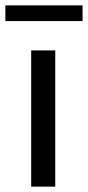

<svg xmlns="http://www.w3.org/2000/svg" viewBox="-41 -694 327 714"><path d="M164.5 -506.5V0H75V-506.5ZM-21 -674H266V-615.5H-21Z"/></svg>

Font: Lato 2
Style: Regular
Weight: 400
Designer: Lukasz Dziedzic with Adam Twardoch and Botio Nikoltchev
Foundry: tyPoland Lukasz Dziedzic
Version: Version 2.015; 2015-08-06; http://www.latofonts.com/